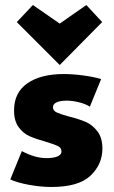

<svg xmlns="http://www.w3.org/2000/svg" viewBox="-20 -735 453 765"><path d="M21 -20 67 -133Q119 -105 165 -105Q194 -105 209.5 -112Q225 -119 225 -131Q225 -146 211 -153Q197 -160 163 -170Q124 -181 98.5 -192Q73 -203 54.5 -228Q36 -253 36 -295Q36 -366 89 -403Q142 -440 234 -440Q270 -440 311 -434.5Q352 -429 383 -420L338 -310Q321 -321 294.5 -327.5Q268 -334 246 -334Q219 -334 205 -327Q191 -320 191 -308Q191 -294 206 -287Q221 -280 254 -271Q294 -261 321 -249.5Q348 -238 368 -212Q388 -186 388 -143Q388 -80 340.5 -35Q293 10 185 10Q143 10 96 1.5Q49 -7 21 -20ZM47 -647 111 -715 218 -641 324 -715 387 -647 218 -476Z"/></svg>

Font: Ysabeau Heavy
Style: Regular
Weight: 800
Designer: Christian Thalmann (Catharsis Fonts)
Version: Version 0.003